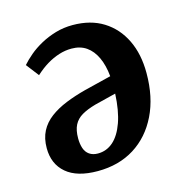

<svg xmlns="http://www.w3.org/2000/svg" viewBox="-86 -606 678 701"><g transform="rotate(-15 253.5 -255.5)"><path d="M200 14Q122 14 81.5 -20.5Q41 -55 41 -115Q41 -152 55 -179Q69 -206 95 -225.5Q121 -245 155.5 -259Q190 -273 232 -284L333 -309Q329 -351 315 -381Q301 -411 278 -427Q255 -443 222 -443Q198 -443 174.5 -435.5Q151 -428 128.5 -414.5Q106 -401 83 -380L46 -428Q60 -444 80 -461Q100 -478 126.5 -492.5Q153 -507 183.5 -516Q214 -525 248 -525Q316 -525 364 -495Q412 -465 438 -411.5Q464 -358 464 -286Q464 -195 431 -127.5Q398 -60 339 -23Q280 14 200 14ZM217 -48Q250 -48 275 -70Q300 -92 315.5 -135.5Q331 -179 334 -243L254 -223Q222 -214 201.5 -202Q181 -190 171 -170.5Q161 -151 161 -120Q161 -99 166.5 -82.5Q172 -66 185 -57Q198 -48 217 -48Z"/></g></svg>

Font: Literata 18pt SemiBold
Style: Italic
Weight: 600
Italic angle: -2°
Designer: Latin by Veronika Burian and Jose Scaglione. Greek by Irene Vlachou. Cyrillic by Vera Evstafieva
Foundry: TypeTogether
Version: Version 3.103;gftools[0.9.29]